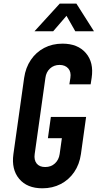

<svg xmlns="http://www.w3.org/2000/svg" viewBox="-20 -1002 528 1038"><path d="M209 16Q126.5 16 83.8 -35Q41 -86 52.5 -169L110.5 -581Q118.5 -636.5 146.8 -678.2Q175 -720 219 -743Q263 -766 318 -766Q400.5 -766 444.2 -715.2Q488 -664.5 475.5 -581L470 -546H355L360.5 -581Q365.5 -613.5 348.8 -632.2Q332 -651 302 -651Q271.5 -651 250.5 -631.8Q229.5 -612.5 225.5 -581L167.5 -169Q163 -137.5 178 -118.2Q193 -99 224.5 -99Q256 -99 277 -118.5Q298 -138 302.5 -169L314.5 -255H239L255 -370H445.5L417.5 -169Q409.5 -113 381 -71.5Q352.5 -30 308.2 -7Q264 16 209 16ZM166.5 -833 303 -982.5H393L488 -833H387L339.5 -916.5L267.5 -833Z"/></svg>

Font: Mohave Light SemiBold
Style: Italic
Weight: 600
Italic angle: -8°
Version: Version 2.003